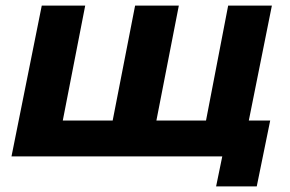

<svg xmlns="http://www.w3.org/2000/svg" viewBox="-20 -558 1035 685"><path d="M382 -128 462 -538H618L538 -128H715L794 -538H950L842 0H21L129 -538H284L204 -128ZM751 107 773 0H683L709 -128H944L896 107Z"/></svg>

Font: Montserrat
Style: Bold Italic
Weight: 700
Italic angle: -11.3°
Designer: Julieta Ulanovsky
Foundry: Julieta Ulanovsky
Version: Version 9.000; ttfautohint (v1.8.4.7-5d5b)